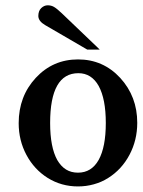

<svg xmlns="http://www.w3.org/2000/svg" viewBox="-20 -667 525 707"><path d="M422.9 -379.9Q485.4 -311.5 485.4 -214.8Q485.4 -150.9 456.8 -96.9Q428.2 -43 378.4 -11.7Q366.2 -3.9 352.8 2Q339.4 7.8 325.2 11.7Q297.4 19.5 267.1 19.5Q206.1 19.5 155.8 -11.7Q106 -43 77.4 -96.4Q48.8 -149.9 48.8 -213.4Q48.8 -312.5 111.8 -380.4Q174.8 -448.2 267.3 -448.2Q359.9 -448.2 422.9 -379.9ZM267.1 -31.2Q316.9 -31.2 343.3 -78.1Q369.6 -125.5 369.6 -214.1Q369.6 -302.7 343.3 -350.6Q316.9 -397.5 268.6 -397.5Q164.6 -397.5 164.6 -213.9Q164.6 -125 190.9 -77.6Q204.6 -54.2 223.4 -42.7Q242.2 -31.2 267.1 -31.2ZM347.2 -484.4H344.2H341.3H302.2H301.3L146 -574.7Q121.6 -588.9 121.1 -607.9Q121.1 -627 131.8 -637.2Q142.6 -647.5 155.8 -647.5Q168.5 -647.5 178.7 -641.6Q189 -635.7 207 -618.7L342.8 -488.8L345.2 -486.3Z"/></svg>

Font: RIT Rachana
Style: Bold
Weight: 700
Designer: Hussain KH
Version: 1.5.2